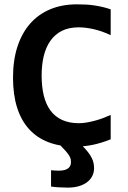

<svg xmlns="http://www.w3.org/2000/svg" viewBox="-20 -667 590 885"><path d="M490.2 -24.9Q447.8 -7.8 408 0.5Q368.2 8.8 325.2 8.8Q256.3 8.8 203.4 -11.5Q150.4 -31.7 114 -71.8Q77.6 -111.8 58.8 -171.1Q40 -230.5 40 -309.1Q40 -389.6 60.5 -452.4Q81.1 -515.1 119.1 -558.3Q157.2 -601.6 211.7 -624.3Q266.1 -647 334 -647Q356 -647 375.2 -646Q394.5 -645 413.1 -642.3Q431.6 -639.6 450.7 -635.3Q469.7 -630.9 490.2 -624V-504.9Q448.7 -524.4 411.1 -532.7Q373.5 -541 342.8 -541Q297.4 -541 265.1 -524.7Q232.9 -508.3 212.2 -478.8Q191.4 -449.2 181.6 -408.4Q171.9 -367.7 171.9 -318.8Q171.9 -267.1 181.9 -226.3Q191.9 -185.5 212.9 -157.2Q233.9 -128.9 266.6 -114Q299.3 -99.1 344.2 -99.1Q360.4 -99.1 379.2 -102.3Q397.9 -105.5 417.2 -110.6Q436.5 -115.7 455.3 -122.8Q474.1 -129.9 490.2 -137.2ZM215.3 117.7Q226.1 118.7 234.4 119.1Q242.7 119.6 251.5 119.6Q267.6 119.6 278.3 116.5Q289.1 113.3 295.4 107.9Q301.8 102.5 304.4 95.5Q307.1 88.4 307.1 80.6Q307.1 73.2 305.7 66.2Q304.2 59.1 298.8 50.3Q293.5 41.5 283.2 29.5Q272.9 17.6 255.4 0H354.5Q373.5 18.6 385.3 33.7Q397 48.8 403.1 61.5Q409.2 74.2 411.4 85.7Q413.6 97.2 413.6 107.9Q413.6 128.9 404.8 145.5Q396 162.1 379.9 173.8Q363.8 185.5 341.6 191.7Q319.3 197.8 292.5 197.8Q272 197.8 251.5 196.5Q231 195.3 215.3 192.9Z"/></svg>

Font: Code New Roman
Style: Bold
Weight: 700
Monospace: yes
Designer: Sam Radian
Foundry: Code New Roman
Version: Version 1.508 October 19, 2014